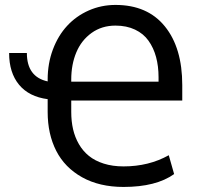

<svg xmlns="http://www.w3.org/2000/svg" viewBox="-20 -740 811 771"><path d="M16.6 -527.3H87.9Q87.9 -431.2 171.4 -413.1V-420.4Q171.4 -485.4 192.4 -541.3Q213.4 -597.2 249.8 -636.5Q286.1 -675.8 336.4 -698Q386.7 -720.2 443.8 -720.2Q572.3 -720.2 642.1 -634Q711.9 -547.9 711.9 -398.4V-336.4H266.1V-290.5Q266.1 -253.4 273.4 -221.2Q280.8 -189 296.9 -161.1Q313 -133.3 337.2 -113.8Q361.3 -94.2 396.7 -83Q432.1 -71.8 476.1 -71.8Q577.6 -71.8 657.7 -116.7L679.2 -41Q606.9 10.7 476.1 10.7Q379.4 10.7 309.8 -28.1Q240.2 -66.9 205.8 -134.3Q171.4 -201.7 171.4 -290.5V-341.8Q96.2 -351.6 56.4 -399.9Q16.6 -448.2 16.6 -527.3ZM266.1 -412.1H616.7V-429.7Q616.7 -474.1 606.7 -511Q596.7 -547.9 576.4 -576.4Q556.2 -605 522.2 -621.1Q488.3 -637.2 443.8 -637.2Q388.7 -637.2 347.7 -607.7Q306.6 -578.1 286.4 -529.5Q266.1 -481 266.1 -420.4Z"/></svg>

Font: Bert Sans Medium
Style: Regular
Weight: 500
Designer: Christian Robertson, Adam Twardoch, & Cristiano Sobral
Foundry: Google
Version: Version 12.135;January 10, 2020;FontCreator 12.0.0.2547 64-b